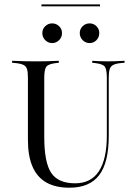

<svg xmlns="http://www.w3.org/2000/svg" viewBox="-20 -850 613 881"><path d="M108.1 -369.4V-492.7Q108.1 -519.4 104 -532.7Q100 -546 87.9 -552Q75.8 -558.1 52.4 -560.5L35.5 -562.1V-571Q46 -571 61.3 -570.2Q76.6 -569.4 96 -569Q115.3 -568.5 137.1 -568.5H145.2H153.2Q174.2 -568.5 192.7 -569Q211.3 -569.4 225.8 -570.2Q240.3 -571 250 -571V-562.1L236.3 -560.5Q202.4 -556.5 192.7 -544Q183.1 -531.5 183.1 -492.7V-369.4ZM298.4 11.3Q234.7 11.3 192.3 -12.9Q150 -37.1 129 -85.9Q108.1 -134.7 108.1 -208.1V-369.4H183.1V-221Q183.1 -104.8 214.9 -56.9Q246.8 -8.9 325 -8.9Q397.6 -8.9 433.9 -64.5Q470.2 -120.2 470.2 -227.4V-369.4H479V-226.6Q479 -104 435.1 -46.4Q391.1 11.3 298.4 11.3ZM470.2 -369.4V-492.7Q470.2 -531.5 460.9 -544Q451.6 -556.5 416.9 -560.5L403.2 -562.1V-571Q414.5 -570.2 433.1 -569.4Q451.6 -568.5 474.2 -568.5Q490.3 -568.5 504.8 -569Q519.4 -569.4 531.5 -570.2Q543.5 -571 551.6 -571V-562.1L533.9 -560.5Q510.5 -558.1 498.8 -551.6Q487.1 -545.2 483.1 -531.9Q479 -518.5 479 -492.7V-369.4ZM219.4 -652.4Q200.8 -652.4 187.5 -665.7Q174.2 -679 174.2 -698.4Q174.2 -716.9 187.5 -729.8Q200.8 -742.7 219.4 -742.7Q237.9 -742.7 251.2 -729.8Q264.5 -716.9 264.5 -698.4Q264.5 -679 251.2 -665.7Q237.9 -652.4 219.4 -652.4ZM391.1 -652.4Q372.6 -652.4 359.3 -665.7Q346 -679 346 -698.4Q346 -716.9 359.3 -729.8Q372.6 -742.7 391.1 -742.7Q409.7 -742.7 422.6 -729.8Q435.5 -716.9 435.5 -698.4Q435.5 -679 422.6 -665.7Q409.7 -652.4 391.1 -652.4ZM170.2 -821V-829.8H438.7V-821Z"/></svg>

Font: Playfair 144pt SemiCondensed Light
Style: Regular
Weight: 300
Width: 4
Designer: Claus Eggers Sørensen
Foundry: Claus Eggers Sørensen
Version: Version 2.203